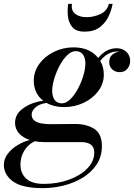

<svg xmlns="http://www.w3.org/2000/svg" viewBox="-73 -715 694 995"><path d="M300 -695Q294.5 -660.5 316.8 -643.2Q339 -626 375.5 -626Q412 -626 447.2 -642Q482.5 -658 491 -695H510.5Q505.5 -664.5 490 -631Q474.5 -597.5 444.5 -574.2Q414.5 -551 365.5 -551Q321.5 -551 302 -574.2Q282.5 -597.5 279 -631Q275.5 -664.5 280.5 -695ZM258.5 -160Q207 -160 168.5 -181.5Q131 -176.5 111 -158.5Q91 -140.5 91 -122Q91 -101 105.2 -90.2Q119.5 -79.5 141.5 -75.5Q163.5 -71.5 186.5 -71.5Q204 -71.5 229.2 -71.8Q254.5 -72 278.8 -72.2Q303 -72.5 317.5 -72.5Q376.5 -72.5 415.8 -47Q455 -21.5 455 42Q455 96.5 427.8 137.5Q400.5 178.5 355.8 205.8Q311 233 257 246.5Q203 260 149.5 260Q42.5 260 -5.2 225.5Q-53 191 -53 139Q-53 108 -32.5 81.5Q-12 55 19 36.5Q50 18 81.5 10.5Q46 -1 25.5 -24Q5 -47 5 -78.5Q5 -123.5 47.2 -154Q89.5 -184.5 151 -193Q128 -210.5 115 -236.8Q102 -263 102 -296.5Q102 -344.5 130.5 -383.8Q159 -423 206.2 -446.2Q253.5 -469.5 308.5 -469.5Q392 -469.5 436 -414.5Q477 -465 531.5 -465Q562 -465 581.8 -446.5Q601.5 -428 601.5 -399.5Q601.5 -375.5 586.8 -358.2Q572 -341 547.5 -341Q525 -341 509 -355.2Q493 -369.5 493 -393.5Q493 -418 509.2 -431.8Q525.5 -445.5 545.5 -446.5Q540 -448 534 -448Q485 -448 446.5 -399.5Q465 -368 465 -328.5Q465 -281 436.2 -242.8Q407.5 -204.5 360.5 -182.2Q313.5 -160 258.5 -160ZM248 -179.5Q270 -179.5 291.5 -200.8Q313 -222 330.8 -255Q348.5 -288 359 -323.5Q369.5 -359 369.5 -387Q369.5 -414 357.2 -432Q345 -450 319 -450Q297 -450 275.2 -428.8Q253.5 -407.5 236 -374.8Q218.5 -342 208 -306.5Q197.5 -271 197.5 -243Q197.5 -216 209.8 -197.8Q222 -179.5 248 -179.5ZM33 137.5Q33 184 63.2 211Q93.5 238 154 238Q224.5 238 283.8 216.5Q343 195 379.2 158.2Q415.5 121.5 415.5 75.5Q415.5 46.5 397.5 34Q379.5 21.5 348.5 21.5H156Q130 21.5 107 17Q72.5 33.5 52.8 65.8Q33 98 33 137.5Z"/></svg>

Font: Bodoni* 11pt Medium
Style: Italic
Weight: 500
Italic angle: -13°
Version: Version 2.3